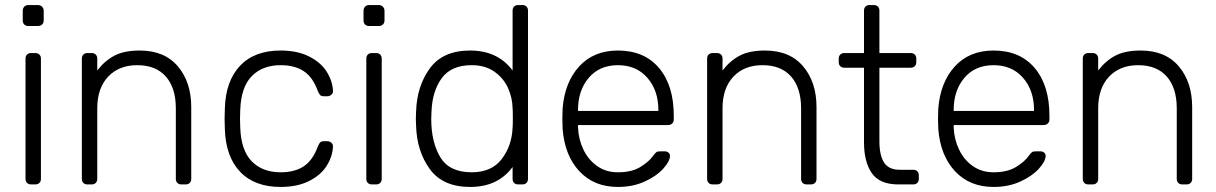

<svg xmlns="http://www.w3.org/2000/svg" viewBox="-20 -730 4815 760"><path d="M130 -627H92Q82 -627 76 -633Q70 -639 70 -649V-687Q70 -697 76 -703.5Q82 -710 92 -710H130Q140 -710 146.5 -703.5Q153 -697 153 -687V-649Q153 -639 146.5 -633Q140 -627 130 -627ZM120 0H103Q93 0 87 -6Q81 -12 81 -22V-498Q81 -508 87 -514Q93 -520 103 -520H120Q130 -520 136 -514Q142 -508 142 -498V-22Q142 -12 136 -6Q130 0 120 0Z M715 0H698Q688 0 682 -6Q676 -12 676 -22V-301Q676 -382 636.5 -427Q597 -472 523 -472Q451 -472 408 -426.5Q365 -381 365 -301V-22Q365 -12 359 -6Q353 0 343 0H326Q316 0 310 -6Q304 -12 304 -22V-498Q304 -508 310 -514Q316 -520 326 -520H343Q353 -520 359 -514Q365 -508 365 -498V-451Q395 -490 433.5 -510Q472 -530 533 -530Q631 -530 684 -467.5Q737 -405 737 -306V-22Q737 -12 731 -6Q725 0 715 0Z M1091 -48Q1146 -48 1182 -71.5Q1218 -95 1238 -150Q1243 -162 1247.5 -166.5Q1252 -171 1262 -171H1276Q1285 -171 1292 -164.5Q1299 -158 1298 -149Q1296 -110 1273 -73.5Q1250 -37 1203.5 -13.5Q1157 10 1091 10Q987 10 930 -50.5Q873 -111 870 -220L869 -260L870 -300Q873 -409 930 -469.5Q987 -530 1091 -530Q1157 -530 1203.5 -506.5Q1250 -483 1273 -446.5Q1296 -410 1298 -371Q1299 -362 1292 -355.5Q1285 -349 1276 -349H1262Q1252 -349 1247.5 -353.5Q1243 -358 1238 -370Q1218 -425 1182 -448.5Q1146 -472 1091 -472Q1019 -472 976.5 -428.5Q934 -385 931 -295L930 -260L931 -225Q934 -135 976.5 -91.5Q1019 -48 1091 -48Z M1479 -627H1441Q1431 -627 1425 -633Q1419 -639 1419 -649V-687Q1419 -697 1425 -703.5Q1431 -710 1441 -710H1479Q1489 -710 1495.5 -703.5Q1502 -697 1502 -687V-649Q1502 -639 1495.5 -633Q1489 -627 1479 -627ZM1469 0H1452Q1442 0 1436 -6Q1430 -12 1430 -22V-498Q1430 -508 1436 -514Q1442 -520 1452 -520H1469Q1479 -520 1485 -514Q1491 -508 1491 -498V-22Q1491 -12 1485 -6Q1479 0 1469 0Z M2009 -688Q2009 -698 2015 -704Q2021 -710 2031 -710H2048Q2058 -710 2064 -704Q2070 -698 2070 -688V-22Q2070 -12 2064 -6Q2058 0 2048 0H2031Q2021 0 2015 -6Q2009 -12 2009 -22V-69Q1951 10 1841 10Q1733 10 1681.5 -60.5Q1630 -131 1627 -232L1626 -260L1627 -288Q1630 -389 1681.5 -459.5Q1733 -530 1841 -530Q1950 -530 2009 -451ZM1847 -472Q1766 -472 1728.5 -420.5Q1691 -369 1688 -288L1687 -260Q1687 -167 1723 -107.5Q1759 -48 1847 -48Q1926 -48 1966 -100.5Q2006 -153 2009 -224Q2010 -234 2010 -263Q2010 -292 2009 -302Q2008 -345 1990 -383.5Q1972 -422 1936 -447Q1900 -472 1847 -472Z M2647 -272V-257Q2647 -247 2640.5 -241Q2634 -235 2624 -235H2268V-225Q2270 -178 2289.5 -137.5Q2309 -97 2344 -72.5Q2379 -48 2426 -48Q2481 -48 2515.5 -69.5Q2550 -91 2565 -113Q2574 -125 2578.5 -128Q2583 -131 2595 -131H2611Q2620 -131 2626 -126Q2632 -121 2632 -113Q2632 -92 2605.5 -62.5Q2579 -33 2532 -11.5Q2485 10 2426 10Q2331 10 2273 -52.5Q2215 -115 2207 -220L2206 -260L2207 -300Q2215 -404 2272.5 -467Q2330 -530 2426 -530Q2530 -530 2588.5 -461Q2647 -392 2647 -272ZM2586 -291V-295Q2586 -372 2542.5 -422Q2499 -472 2426 -472Q2353 -472 2310.5 -422Q2268 -372 2268 -295V-291Z M3190 0H3173Q3163 0 3157 -6Q3151 -12 3151 -22V-301Q3151 -382 3111.5 -427Q3072 -472 2998 -472Q2926 -472 2883 -426.5Q2840 -381 2840 -301V-22Q2840 -12 2834 -6Q2828 0 2818 0H2801Q2791 0 2785 -6Q2779 -12 2779 -22V-498Q2779 -508 2785 -514Q2791 -520 2801 -520H2818Q2828 -520 2834 -514Q2840 -508 2840 -498V-451Q2870 -490 2908.5 -510Q2947 -530 3008 -530Q3106 -530 3159 -467.5Q3212 -405 3212 -306V-22Q3212 -12 3206 -6Q3200 0 3190 0Z M3541 -58H3595Q3605 -58 3611 -52Q3617 -46 3617 -36V-22Q3617 -12 3611 -6Q3605 0 3595 0H3536Q3462 0 3431 -44.5Q3400 -89 3400 -167V-462H3322Q3312 -462 3306 -468Q3300 -474 3300 -484V-498Q3300 -508 3306 -514Q3312 -520 3322 -520H3400V-688Q3400 -698 3406 -704Q3412 -710 3422 -710H3439Q3449 -710 3455 -704Q3461 -698 3461 -688V-520H3585Q3595 -520 3601 -514Q3607 -508 3607 -498V-484Q3607 -474 3601 -468Q3595 -462 3585 -462H3461V-171Q3461 -115 3479.5 -86.5Q3498 -58 3541 -58Z M4134 -272V-257Q4134 -247 4127.5 -241Q4121 -235 4111 -235H3755V-225Q3757 -178 3776.5 -137.5Q3796 -97 3831 -72.5Q3866 -48 3913 -48Q3968 -48 4002.5 -69.5Q4037 -91 4052 -113Q4061 -125 4065.5 -128Q4070 -131 4082 -131H4098Q4107 -131 4113 -126Q4119 -121 4119 -113Q4119 -92 4092.5 -62.5Q4066 -33 4019 -11.5Q3972 10 3913 10Q3818 10 3760 -52.5Q3702 -115 3694 -220L3693 -260L3694 -300Q3702 -404 3759.5 -467Q3817 -530 3913 -530Q4017 -530 4075.5 -461Q4134 -392 4134 -272ZM4073 -291V-295Q4073 -372 4029.5 -422Q3986 -472 3913 -472Q3840 -472 3797.5 -422Q3755 -372 3755 -295V-291Z M4677 0H4660Q4650 0 4644 -6Q4638 -12 4638 -22V-301Q4638 -382 4598.5 -427Q4559 -472 4485 -472Q4413 -472 4370 -426.5Q4327 -381 4327 -301V-22Q4327 -12 4321 -6Q4315 0 4305 0H4288Q4278 0 4272 -6Q4266 -12 4266 -22V-498Q4266 -508 4272 -514Q4278 -520 4288 -520H4305Q4315 -520 4321 -514Q4327 -508 4327 -498V-451Q4357 -490 4395.5 -510Q4434 -530 4495 -530Q4593 -530 4646 -467.5Q4699 -405 4699 -306V-22Q4699 -12 4693 -6Q4687 0 4677 0Z"/></svg>

Font: Rubik
Style: Regular
Weight: 300
Designer: Hubert & Fischer
Foundry: Hubert & Fischer
Version: Version 1.100